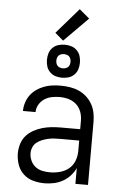

<svg xmlns="http://www.w3.org/2000/svg" viewBox="-64 -1023 678 1078"><g transform="rotate(5 275.0 -483.5)"><path d="M228 12Q196 12 164.5 3.5Q133 -5 109.5 -27Q86 -49 75.5 -80Q65 -111 65 -143Q65 -169 73 -195.5Q81 -222 98.5 -242Q116 -262 139.5 -275Q163 -288 189 -295.5Q215 -303 241.5 -305.5Q268 -308 295 -308H402V-355Q402 -372 398.5 -388.5Q395 -405 387 -420Q379 -435 366.5 -446.5Q354 -458 338.5 -465Q323 -472 306 -475Q289 -478 272 -478Q250 -478 227.5 -473.5Q205 -469 186.5 -457Q168 -445 156 -425Q144 -405 144 -382H73Q73 -406 80.5 -429.5Q88 -453 102 -472Q116 -491 136 -505Q156 -519 178.5 -527.5Q201 -536 224.5 -539Q248 -542 272 -542Q298 -542 324 -538Q350 -534 374 -523.5Q398 -513 417.5 -495.5Q437 -478 450 -455Q463 -432 468 -406.5Q473 -381 473 -355V0H402V-89Q391 -65 372.5 -45Q354 -25 330.5 -12Q307 1 280.5 6.5Q254 12 228 12ZM254 -52Q282 -52 310 -59.5Q338 -67 359.5 -84.5Q381 -102 391.5 -129Q402 -156 402 -184V-244H295Q278 -244 260.5 -243Q243 -242 226 -238Q209 -234 193 -227.5Q177 -221 163.5 -210.5Q150 -200 143 -183.5Q136 -167 136 -150Q136 -128 145.5 -107.5Q155 -87 172 -74Q189 -61 210.5 -56.5Q232 -52 254 -52ZM275 -587Q256 -587 238 -592.5Q220 -598 206.5 -611.5Q193 -625 187.5 -643Q182 -661 182 -680Q182 -699 187.5 -717Q193 -735 206.5 -748.5Q220 -762 238 -767.5Q256 -773 275 -773Q294 -773 312 -767.5Q330 -762 343.5 -748.5Q357 -735 362.5 -717Q368 -699 368 -680Q368 -661 362.5 -643Q357 -625 343.5 -611.5Q330 -598 312 -592.5Q294 -587 275 -587ZM275 -640Q283 -640 291 -642.5Q299 -645 304.5 -650.5Q310 -656 312.5 -664Q315 -672 315 -680Q315 -688 312.5 -696Q310 -704 304.5 -709.5Q299 -715 291 -717.5Q283 -720 275 -720Q267 -720 259 -717.5Q251 -715 245.5 -709.5Q240 -704 237.5 -696Q235 -688 235 -680Q235 -672 237.5 -664Q240 -656 245.5 -650.5Q251 -645 259 -642.5Q267 -640 275 -640ZM263 -795 216 -835 341 -979 398 -931Z"/></g></svg>

Font: Lode
Style: Regular
Weight: 400
Monospace: yes
Designer: Belleve Invis
Foundry: Belleve Invis
Version: Version 29.2.0; ttfautohint (v1.8.3)